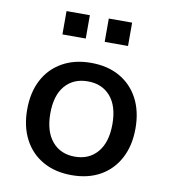

<svg xmlns="http://www.w3.org/2000/svg" viewBox="-81 -780 764 859"><g transform="rotate(10 301.0 -350.5)"><path d="M301 9Q226 9 170.5 -22.5Q115 -54 85 -111.5Q55 -169 55 -246Q55 -324 85 -381Q115 -438 170.5 -469.5Q226 -501 301 -501Q377 -501 432 -469.5Q487 -438 517 -381Q547 -324 547 -246Q547 -169 517 -111.5Q487 -54 432 -22.5Q377 9 301 9ZM301 -75Q366 -75 404 -120Q442 -165 442 -247Q442 -329 404 -373Q366 -417 301 -417Q236 -417 198 -373Q160 -329 160 -247Q160 -165 198 -120Q236 -75 301 -75ZM344 -604V-710H450V-604ZM152 -604V-710H258V-604Z"/></g></svg>

Font: NunitoSans_10ptSemiBold
Style: Regular
Weight: 600
Designer: Vernon Adams
Foundry: Vernon Adams
Version: Version 3.101;gftools[0.9.27]